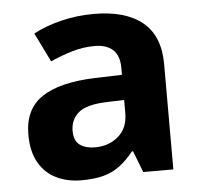

<svg xmlns="http://www.w3.org/2000/svg" viewBox="-45 -604 694 661"><g transform="rotate(-5 302.0 -273.5)"><path d="M301.8 -557.1Q411.6 -557.1 470.2 -509.3Q528.8 -461.4 528.8 -363.8V0H424.8L396 -74.2H392.1Q368.7 -44.9 344.2 -26.4Q319.8 -7.8 288.1 1Q256.3 9.8 210.9 9.8Q162.6 9.8 124.3 -8.8Q85.9 -27.3 64 -65.7Q42 -104 42 -163.1Q42 -250 103 -291.3Q164.1 -332.5 286.1 -336.9L380.9 -339.8V-363.8Q380.9 -406.7 358.4 -426.8Q335.9 -446.8 295.9 -446.8Q256.3 -446.8 218.3 -435.5Q180.2 -424.3 142.1 -407.2L92.8 -507.8Q136.2 -530.8 190.2 -543.9Q244.1 -557.1 301.8 -557.1ZM380.9 -252.9 323.2 -251Q251 -249 222.9 -225.1Q194.8 -201.2 194.8 -162.1Q194.8 -127.9 214.8 -113.5Q234.9 -99.1 267.1 -99.1Q314.9 -99.1 347.9 -127.4Q380.9 -155.8 380.9 -208Z"/></g></svg>

Font: Wonky
Style: Regular
Weight: 400
Designer: Monotype Design Team
Foundry: Monotype Imaging Inc.
Version: Version 3.000